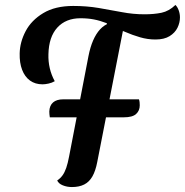

<svg xmlns="http://www.w3.org/2000/svg" viewBox="-20 -727 740 768"><path d="M150 -389.7Q120.8 -389.7 99.9 -404.8Q79 -420 68.4 -448Q57.8 -476 58.7 -513Q59.5 -558.5 82.5 -602.2Q105.5 -646 153.1 -674.6Q200.7 -703.2 272.8 -703.2Q326.8 -703.2 374.8 -695.1Q422.7 -687 467.7 -678.4Q512.7 -669.8 558.2 -669.8Q596.3 -669.8 626.1 -676Q655.8 -682.2 681.8 -707.2Q690 -699 694.9 -685.4Q699.8 -671.8 699.8 -657.3Q699.8 -636.2 689.9 -616Q680 -595.8 658.4 -582.4Q636.8 -569 601.7 -569Q570.7 -569 540.5 -577.8Q510.3 -586.5 478.6 -600.2Q446.8 -613.8 408.2 -629.8L407 -634.2Q379.7 -644.7 355.3 -649.3Q331 -654 302 -654Q243.3 -654 209.2 -616.6Q175.2 -579.2 173.7 -510Q172.8 -481 179.1 -454.2Q185.3 -427.3 199 -402.2Q188 -395.7 174.2 -392.7Q160.5 -389.7 150 -389.7ZM267.7 21.2Q248 21.2 231.1 14.3Q214.2 7.5 208.8 -5.2Q220.8 -13 229.8 -25.1Q238.7 -37.2 244.9 -55.4Q251.2 -73.7 256.3 -100.7L334 -503.2Q348 -574.2 380.2 -609.5Q412.5 -644.8 480.2 -647.2L369 -79Q362.2 -43.5 349.6 -21.3Q337 0.8 316.8 11Q296.7 21.2 267.7 21.2ZM179.3 -257.7Q178.2 -263.2 177.7 -270.2Q177.2 -277.3 177.2 -281.5Q178.2 -305 192.3 -317.3Q206.5 -329.7 233.2 -329.7H535.8Q537.8 -324.5 538.4 -317.8Q539 -311.2 539 -305.7Q539 -284.3 524.4 -271Q509.8 -257.7 475 -257.7Z"/></svg>

Font: Sansita Swashed Light
Style: Regular
Weight: 300
Designer: Pablo Cosgaya
Foundry: Omnibus-Type
Version: Version 1.003